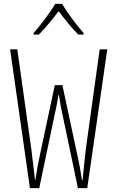

<svg xmlns="http://www.w3.org/2000/svg" viewBox="-20 -968 603 988"><path d="M153 -798V-790H180C214 -824 253 -873 282 -910C311 -872 348 -824 383 -790H410V-798C377 -835 324 -905 300 -948H264C240 -906 188 -837 153 -798ZM134 0H182L260 -372C270 -418 275 -440 281 -480H283C289 -440 293 -418 303 -372L381 0H429L532 -714H493C470 -544 445 -374 422 -204C415 -149 410 -87 405 -41H402C395 -87 387 -132 375 -184L301 -530H262L188 -183C175 -124 168 -84 162 -42H160C155 -84 149 -140 141 -202C117 -373 93 -543 69 -714H32Z"/></svg>

Font: Noto Sans Mono SemiCondensed ExtraLight
Style: Regular
Weight: 200
Width: 4
Designer: Monotype Design Team
Foundry: Monotype Imaging Inc.
Version: Version 2.014